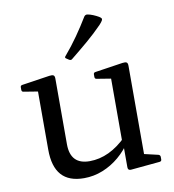

<svg xmlns="http://www.w3.org/2000/svg" viewBox="-84 -830 828 913"><g transform="rotate(-10 329.5 -373.0)"><path d="M291 -559Q285 -553 276 -558L264 -566Q255 -571 262 -578Q297 -619 327 -662Q357 -705 383 -748Q389 -756 398 -755Q411 -753 425.5 -747Q440 -741 452 -734Q460 -729 462.5 -725Q465 -721 461.5 -714.5Q458 -708 447 -696Q412 -660 372 -626Q332 -592 291 -559ZM549 -162V-28L530 -59L616 -39Q625 -36 625 -27V-15Q625 -6 615 -5L476 8Q469 9 464.5 5.5Q460 2 460 -6V-120L457 -129V-162ZM249 9Q176 9 140 -31.5Q104 -72 104 -154V-316H196V-164Q196 -66 289 -66Q385 -66 471 -152L479 -125Q455 -87 419 -56.5Q383 -26 339.5 -8.5Q296 9 249 9ZM457 -162V-316H549V-162ZM104 -316V-462L122 -432L36 -446Q27 -447 27 -457V-469Q27 -478 37 -479L170 -499Q184 -501 190 -497.5Q196 -494 196 -481V-316ZM457 -316V-462L475 -432L389 -446Q380 -447 380 -457V-469Q380 -478 390 -479L523 -499Q537 -501 543 -497.5Q549 -494 549 -481V-316Z"/></g></svg>

Font: Hahmlet
Style: Regular
Weight: 400
Designer: Minjoo Ham & Mark Frömberg
Foundry: hypertype
Version: Version 1.001; ttfautohint (v1.8.3)